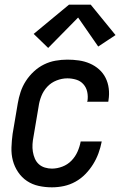

<svg xmlns="http://www.w3.org/2000/svg" viewBox="-20 -793 540 821"><path d="M202 8Q173 8 145.5 2Q118 -4 95.5 -19Q73 -34 57.5 -57Q42 -80 35 -106.5Q28 -133 29 -162.5Q30 -192 34 -221L56 -351Q60 -375 68 -399.5Q76 -424 90.5 -446.5Q105 -469 125 -487.5Q145 -506 168.5 -517.5Q192 -529 217.5 -533.5Q243 -538 268 -538Q293 -538 317.5 -534.5Q342 -531 364 -521.5Q386 -512 403.5 -496.5Q421 -481 431.5 -460Q442 -439 445 -414.5Q448 -390 444 -365Q444 -363 443.5 -361Q443 -359 443 -358H353Q353 -359 353 -360Q353 -361 354 -361Q357 -381 353 -400Q349 -419 336.5 -433Q324 -447 305.5 -452.5Q287 -458 268 -458Q245 -458 222 -449Q199 -440 182.5 -422.5Q166 -405 157 -382.5Q148 -360 145 -337L123 -207Q120 -192 119 -176Q118 -160 120.5 -144.5Q123 -129 129 -115Q135 -101 146 -91Q157 -81 172 -76.5Q187 -72 202 -72Q224 -72 246.5 -80.5Q269 -89 285.5 -106Q302 -123 311.5 -144.5Q321 -166 325 -188H415Q410 -162 401 -137.5Q392 -113 378 -90.5Q364 -68 345 -48.5Q326 -29 302.5 -16Q279 -3 253.5 2.5Q228 8 202 8ZM186 -588 124 -648 275 -773H368L474 -643L400 -594L314 -718Z"/></svg>

Font: Iosevka Curly Medium Oblique
Style: Regular
Weight: 500
Italic angle: -9°
Monospace: yes
Designer: Belleve Invis
Foundry: Belleve Invis
Version: Version 11.1.0; ttfautohint (v1.8.3)